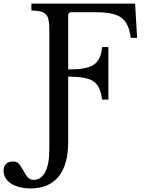

<svg xmlns="http://www.w3.org/2000/svg" viewBox="-130 -790 810 1070"><path d="M41 260C-49 260 -110 221 -110 162C-110 129 -91 110 -58 110C-30 110 -21 124 -2 157C20 195 29 212 58 212C114 212 145 151 145 43V-618C145 -711 131 -728 45 -732V-770H623L634 -579H599C582 -693 537 -722 394 -722H267C256 -722 250 -715 250 -705V-403C379 -403 430 -427 439 -528H474V-235H439C425 -337 386 -362 250 -363V2C250 170 177 260 41 260Z"/></svg>

Font: Libre Baskerville
Style: Regular
Weight: 400
Designer: Pablo Impallari, Rodrigo Fuenzalida
Foundry: Pablo Impallari, Rodrigo Fuenzalida
Version: Version 1.051;Glyphs 3.2.3 (3260)